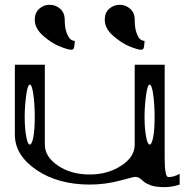

<svg xmlns="http://www.w3.org/2000/svg" viewBox="-20 -770 790 801"><path d="M542 -687.5Q542 -653.3 549.8 -632.3Q557.6 -611.3 565.9 -605.5Q574.2 -599.6 583 -599.6Q583 -597.7 582.5 -590.8Q582 -584 581.5 -580.6Q581.1 -577.1 580.1 -572.3Q579.1 -567.4 576.2 -564.9Q573.2 -562.5 568.4 -562.5Q554.7 -562.5 521 -576.2Q487.3 -589.8 452.1 -620.6Q417 -651.4 417 -687.5Q417 -716.8 435.5 -733.4Q454.1 -750 479.5 -750Q503.9 -750 522.9 -733.4Q542 -716.8 542 -687.5ZM250 -687.5Q250 -653.3 258.3 -632.3Q266.6 -611.3 274.9 -605.5Q283.2 -599.6 292 -599.6Q292 -597.7 291.5 -590.8Q291 -584 290.5 -580.6Q290 -577.1 289.1 -572.3Q288.1 -567.4 285.2 -564.9Q282.2 -562.5 277.3 -562.5Q263.7 -562.5 229.5 -576.2Q195.3 -589.8 160.2 -620.6Q125 -651.4 125 -687.5Q125 -716.8 143.6 -733.4Q162.1 -750 187.5 -750Q211.9 -750 231 -733.4Q250 -716.8 250 -687.5ZM625 -281.2Q625 -335 619.1 -376Q613.3 -417 604.5 -417Q595.7 -417 589.8 -376Q583 -328.1 583 -281.2Q583 -234.4 589.8 -198.2Q595.7 -167 604.5 -167Q613.3 -167 619.1 -198.2Q625 -228.5 625 -281.2ZM125 -281.2Q125 -335 119.1 -376Q113.3 -417 104.5 -417Q95.7 -417 89.8 -376Q83 -328.1 83 -281.2Q83 -234.4 89.8 -198.2Q95.7 -167 104.5 -167Q113.3 -167 119.1 -198.2Q125 -228.5 125 -281.2ZM667 -500V-110.4Q667 -31.2 682.6 -31.2Q705.1 -31.2 729.5 -44.9V0Q697.3 10.7 667 10.7Q631.8 10.7 611.3 3.9Q589.8 -3.9 582 -10.7Q574.2 -17.6 564.5 -25.4Q554.7 -32.2 542 -32.2Q539.1 -32.2 480.5 -16.6Q418.9 0 354.5 0Q222.7 0 132.8 -60.5Q42 -122.1 42 -208V-500H167V-167Q167 -116.2 221.7 -79.1Q276.4 -42 354.5 -42Q429.7 -42 486.3 -79.1Q542 -115.2 542 -167V-500Z"/></svg>

Font: okolaksMetalik
Style: bold
Weight: 700
Width: 7
Version: Version 0.6